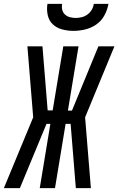

<svg xmlns="http://www.w3.org/2000/svg" viewBox="-52 -975 613 995"><path d="M419 0H341L314 -333H288L233 0H154L209 -333H189L51 0H-32L120 -367L90 -735H168L195 -403H221L276 -735H355L300 -402H321L458 -735H541L389 -367ZM329 -815Q299 -815 270.5 -822.5Q242 -830 222 -848.5Q202 -867 195.5 -896Q189 -925 194 -955H270Q267 -939 270.5 -924.5Q274 -910 284.5 -900Q295 -890 310 -886Q325 -882 340 -882Q356 -882 372 -886Q388 -890 401.5 -900Q415 -910 423.5 -924.5Q432 -939 434 -955H510Q505 -925 489.5 -896Q474 -867 447.5 -848.5Q421 -830 390 -822.5Q359 -815 329 -815Z"/></svg>

Font: Iosevka SS04
Style: Italic
Weight: 400
Italic angle: -9°
Monospace: yes
Designer: Belleve Invis
Foundry: Belleve Invis
Version: Version 19.0.0; ttfautohint (v1.8.4)